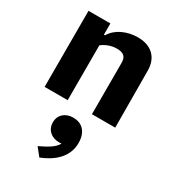

<svg xmlns="http://www.w3.org/2000/svg" viewBox="-222 -671 1064 1182"><g transform="rotate(30 310.0 -80.0)"><path d="M561 0 559 -404.5C558.5 -496 502 -551.5 405 -551.5C327.5 -551.5 254.5 -517.5 222.5 -461H214.5V-540.5H59V0H223V-390C251 -411.5 286.5 -426.5 328.5 -426.5C371.5 -426.5 395.5 -411 395.5 -365.5V0ZM204 337.5 248.5 393C331.5 360 413 300.5 413 195C413 113.5 367.5 75.5 308 75.5C252 75.5 212 109 212 163C212 218 253.5 251.5 307 251.5C313 251.5 318.5 251 324 250.5C302.5 289.5 254 313 204 337.5Z"/></g></svg>

Font: Monaspace Argon ExtraBold
Style: Bold
Weight: 800
Designer: Riley Cran & the Lettermatic Team
Foundry: Lettermatic
Version: Version 1.000 (Monaspace Argon)